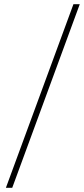

<svg xmlns="http://www.w3.org/2000/svg" viewBox="-20 -730 400 910"><path d="M8 160 328 -710H358L38 160Z"/></svg>

Font: Source Sans 3 VF
Style: Regular
Weight: 200
Designer: Paul D. Hunt
Foundry: Adobe
Version: Version 3.046;hotconv 1.0.118;makeotfexe 2.5.65603